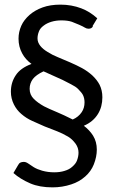

<svg xmlns="http://www.w3.org/2000/svg" viewBox="-20 -744 491 829"><path d="M381 -630Q376 -620 362 -620Q354 -620 346 -625Q340 -629 322 -637Q301 -646 290 -650Q272 -656 245 -656Q222 -656 202 -650Q182 -644 168 -633Q153 -622 148 -608Q142 -593 142 -578Q142 -561 154 -546Q165 -532 185 -520Q207 -506 230 -497L282 -475Q312 -462 334 -450Q358 -437 379 -418Q399 -399 410 -378Q422 -354 422 -324Q422 -283 403 -252Q382 -218 342 -201Q367 -182 382 -158Q398 -132 398 -98Q398 -67 385 -34Q373 -4 348 18Q322 41 288 52Q249 65 207 65Q151 65 111 48Q67 29 38 3L58 -31Q62 -39 68 -42Q74 -45 83 -45Q92 -45 102 -38L126 -22Q141 -13 162 -7Q187 0 214 0Q239 0 258 -6Q279 -12 292 -24Q307 -37 312 -50Q319 -68 319 -85Q319 -106 306 -124Q291 -144 274 -154Q248 -169 227 -177L173 -198L119 -222Q94 -233 72 -252Q52 -269 40 -293Q27 -319 27 -348Q27 -388 48 -419Q68 -450 116 -468Q90 -487 76 -513Q60 -542 60 -577Q60 -606 72 -633Q83 -658 108 -680Q131 -700 164 -712Q197 -724 241 -724Q289 -724 331 -708Q368 -694 400 -665L380 -632ZM108 -360Q108 -335 126 -317Q143 -300 170 -285Q187 -276 230 -258Q252 -249 294 -228Q319 -239 333 -260Q345 -278 345 -302Q345 -320 338 -334Q333 -344 317 -360Q307 -370 287 -380L250 -399L168 -436Q136 -421 122 -403Q108 -384 108 -361Z"/></svg>

Font: Aleo
Style: Regular
Weight: 400
Designer: Alessio Laiso
Version: Version 1.1